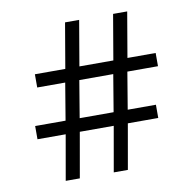

<svg xmlns="http://www.w3.org/2000/svg" viewBox="-78 -778 870 858"><g transform="rotate(-10 356.5 -349.0)"><path d="M370 0 406 -205H252L216 0H152L188 -205H60V-265H198L226 -433H99V-493H237L272 -698H336L301 -493H455L490 -698H554L519 -493H647V-433H508L480 -265H608V-205H470L434 0ZM262 -265H416L444 -433H290Z"/></g></svg>

Font: IBM Plex Sans
Style: Regular
Weight: 400
Designer: Mike Abbink, Paul van der Laan, Pieter van Rosmalen
Foundry: Bold Monday
Version: Version 3.201